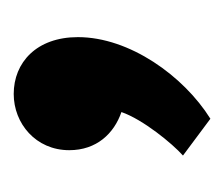

<svg xmlns="http://www.w3.org/2000/svg" viewBox="-44 -150 334 287"><g transform="rotate(-90 123.5 -6.0)"><path d="M35 100 90 141C154 101 212 20 212 -57C212 -119 174 -153 127 -153C83 -153 43 -120 43 -70C43 -29 68 -3 100 8C89 40 53 84 35 100Z"/></g></svg>

Font: Overpass ExtraBold
Style: Regular
Weight: 800
Designer: Delve Withrington, Thomas Jockin
Foundry: Delve Fonts
Version: Version 3.000;DELV;Overpass